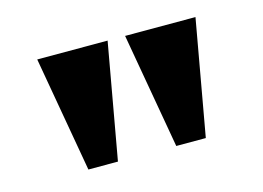

<svg xmlns="http://www.w3.org/2000/svg" viewBox="-54 -804 654 477"><g transform="rotate(-15 273.5 -565.5)"><path d="M122 -417 70 -714H251L198 -417ZM348 -417 296 -714H477L424 -417Z"/></g></svg>

Font: Noto Serif Thai SemiCondensed Black
Style: Regular
Weight: 900
Width: 4
Designer: Monotype Design Team
Foundry: Monotype Imaging Inc.
Version: Version 2.002; ttfautohint (v1.8.4.7-5d5b)